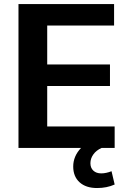

<svg xmlns="http://www.w3.org/2000/svg" viewBox="-20 -739 644 959"><path d="M72.3 -718.8H549.8V-611.3H215.8V-417H529.3V-309.6H215.8V-107.4H552.7V0H487.3Q460.9 11.7 446.3 32.2Q431.6 52.7 431.6 76.2Q431.6 99.6 446.3 113.3Q460.9 127 485.4 127Q509.8 127 537.1 116.2L552.7 182.6Q513.7 200.2 464.8 200.2Q409.2 200.2 377.4 171.4Q345.7 142.6 345.7 92.8Q345.7 41 384.8 0H72.3Z"/></svg>

Font: Min Sans Bold
Style: Regular
Weight: 700
Designer: Jinseong-Kim, NotoSansCJK, Nunito
Foundry: Jinseong-Kim
Version: Version 1.400;Glyphs 3.1.2 (3151)